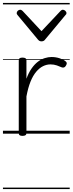

<svg xmlns="http://www.w3.org/2000/svg" viewBox="-20 -905 492 1300"><path d="M132 15Q119 15 113 10.5Q107 6 107 -4V-496Q107 -506 113 -510.5Q119 -515 132 -515Q146 -515 152.5 -510.5Q159 -506 159 -496V-372Q174 -413 194 -441.5Q214 -470 236.5 -487Q259 -504 283 -511.5Q307 -519 329 -519Q357 -519 383.5 -510.5Q410 -502 424 -490Q431 -485 432 -478Q433 -471 426 -460Q421 -451 413.5 -448.5Q406 -446 398 -449Q385 -455 365 -462Q345 -469 322 -469Q296 -469 271.5 -457Q247 -445 225 -419Q203 -393 186.5 -352Q170 -311 159 -252V-4Q159 6 152.5 10.5Q146 15 132 15ZM406 -839Q414 -839 422 -832Q430 -825 430 -816Q430 -814 429 -810.5Q428 -807 424 -804L286 -638Q282 -632 276 -628.5Q270 -625 261 -625Q252 -625 246.5 -628.5Q241 -632 236 -638L98 -804Q95 -807 94 -810.5Q93 -814 93 -816Q93 -825 100.5 -832Q108 -839 116 -839Q121 -839 125 -837Q129 -835 133 -831L261 -694L390 -831Q394 -835 397.5 -837Q401 -839 406 -839ZM0 365H452V375H0ZM0 -20H452V0H0ZM0 -505H452V-500H0ZM0 -885H452V-875H0Z"/></svg>

Font: Playwrite IT Moderna Guides
Style: Regular
Weight: 400
Designer: Veronika Burian, José Scaglione
Foundry: TypeTogether
Version: Version 1.003